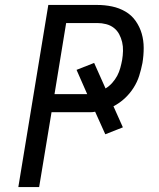

<svg xmlns="http://www.w3.org/2000/svg" viewBox="-20 -755 640 775"><path d="M54 0 175 -735H373Q403 -735 432 -729Q461 -723 486 -708.5Q511 -694 527.5 -670.5Q544 -647 552 -619.5Q560 -592 560 -561.5Q560 -531 555 -501Q550 -475 542 -449.5Q534 -424 519 -400.5Q504 -377 483.5 -358Q463 -339 438 -326L476 -241L405 -213L364 -304Q354 -302 344.5 -302Q335 -302 325 -302H188L138 0ZM200 -375H332L289 -473L360 -501L406 -398Q421 -407 433 -420.5Q445 -434 453 -449Q461 -464 465.5 -480.5Q470 -497 473 -513Q476 -531 476.5 -549.5Q477 -568 473 -585Q469 -602 461 -617Q453 -632 439.5 -642.5Q426 -653 408.5 -657.5Q391 -662 373 -662H247Z"/></svg>

Font: Iosevka Aile
Style: Italic
Weight: 400
Italic angle: -9°
Designer: Belleve Invis
Foundry: Belleve Invis
Version: Version 28.0.1; ttfautohint (v1.8.4)